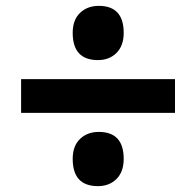

<svg xmlns="http://www.w3.org/2000/svg" viewBox="-20 -593 670 655"><path d="M228 -51Q228 -95 253 -119Q278 -143 317 -143Q402 -143 402 -51Q402 -7 377.5 17.5Q353 42 314 42Q228 42 228 -51ZM228 -481Q228 -525 253 -549Q278 -573 317 -573Q402 -573 402 -481Q402 -437 377.5 -412.5Q353 -388 314 -388Q228 -388 228 -481ZM52 -208V-323H577V-208Z"/></svg>

Font: BitterBold
Style: Bold
Weight: 700
Designer: Sol Matas
Foundry: Sol Matas
Version: Version 001.001